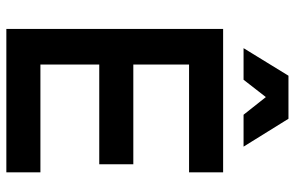

<svg xmlns="http://www.w3.org/2000/svg" viewBox="-186 -766 951 620"><g transform="rotate(90 290.0 -455.5)"><path d="M73 0V-700H188V0ZM132 0V-110H536V0ZM132 -300V-410H510V-300ZM132 -590V-700H536V-590ZM135 -766 224 -911H363L453 -766H350L293 -838L237 -766Z"/></g></svg>

Font: Fustat
Style: Bold
Weight: 700
Designer: Mohamed Gaber, Khaled Hosny, Laura Garcia Mut
Foundry: Kief Type Foundry, Alif Type Foundry, Hard Type Foundry
Version: Version 1.007